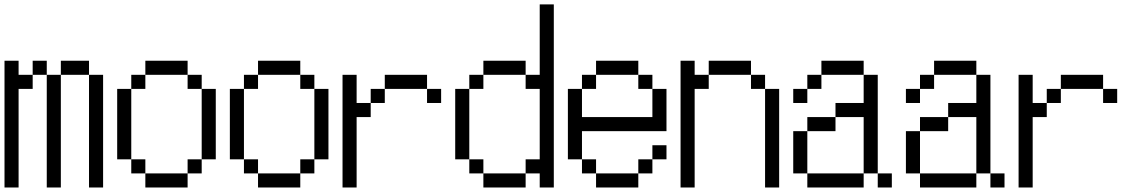

<svg xmlns="http://www.w3.org/2000/svg" viewBox="-20 -832 5040 852"><path d="M0 -562.5H62.5V-500H125V-437.5H62.5V0H0ZM187.5 -500H250V0H187.5ZM375 -500H437.5V0H375ZM125 -562.5H187.5V-500H125ZM250 -562.5H375V-500H250Z M625 -62.5H812.5V0H625V-62.5H562.5V-125H625ZM812.5 -125H875V-62.5H812.5ZM500 -437.5H562.5V-125H500ZM875 -437.5H937.5V-125H875ZM562.5 -500H625V-437.5H562.5ZM812.5 -500H875V-437.5H812.5V-500H625V-562.5H812.5Z M1125 -62.5H1312.5V0H1125V-62.5H1062.5V-125H1125ZM1312.5 -125H1375V-62.5H1312.5ZM1000 -437.5H1062.5V-125H1000ZM1375 -437.5H1437.5V-125H1375ZM1062.5 -500H1125V-437.5H1062.5ZM1312.5 -500H1375V-437.5H1312.5V-500H1125V-562.5H1312.5Z M1500 -500H1562.5V-375H1625V-312.5H1562.5V0H1500ZM1625 -437.5H1687.5V-375H1625ZM1875 -437.5H1937.5V-375H1875V-437.5H1687.5V-500H1875Z M2125 -62.5H2312.5V0H2125V-62.5H2062.5V-125H2125ZM2375 -62.5H2312.5V-125H2375V-437.5H2312.5V-500H2375V-812.5H2437.5V0H2375ZM2000 -437.5H2062.5V-125H2000ZM2062.5 -500H2125V-437.5H2062.5ZM2125 -562.5H2312.5V-500H2125Z M2625 -62.5H2812.5V0H2625V-62.5H2562.5V-125H2625ZM2812.5 -125H2875V-62.5H2812.5ZM2500 -437.5H2562.5V-312.5H2875V-437.5H2937.5V-250H2562.5V-125H2500ZM2875 -187.5H2937.5V-125H2875ZM2562.5 -500H2625V-437.5H2562.5ZM2812.5 -500H2875V-437.5H2812.5V-500H2625V-562.5H2812.5Z M3000 -562.5H3062.5V-500H3125V-437.5H3062.5V0H3000ZM3375 -437.5H3437.5V0H3375ZM3312.5 -500H3375V-437.5H3312.5V-500H3125V-562.5H3312.5Z M3562.5 -62.5H3812.5V0H3562.5V-62.5H3500V-250H3562.5ZM3875 -62.5H3937.5V0H3875V-62.5H3812.5V-312.5H3687.5V-375H3812.5V-500H3875ZM3562.5 -312.5H3687.5V-250H3562.5ZM3500 -437.5H3562.5V-375H3500ZM3562.5 -500H3625V-437.5H3562.5ZM3625 -562.5H3812.5V-500H3625Z M4062.5 -62.5H4312.5V0H4062.5V-62.5H4000V-250H4062.5ZM4375 -62.5H4437.5V0H4375V-62.5H4312.5V-312.5H4187.5V-375H4312.5V-500H4375ZM4062.5 -312.5H4187.5V-250H4062.5ZM4000 -437.5H4062.5V-375H4000ZM4062.5 -500H4125V-437.5H4062.5ZM4125 -562.5H4312.5V-500H4125Z M4500 -500H4562.5V-375H4625V-312.5H4562.5V0H4500ZM4625 -437.5H4687.5V-375H4625ZM4875 -437.5H4937.5V-375H4875V-437.5H4687.5V-500H4875Z"/></svg>

Font: HE실루아
Style: regular
Weight: 500
Monospace: yes
Designer: Taeyun An (WindowsTiger)
Version: v1